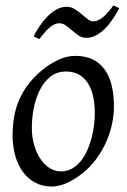

<svg xmlns="http://www.w3.org/2000/svg" viewBox="-20 -661 462 701"><path d="M326.2 -246.1Q326.2 -320.8 298.8 -360.4Q271.5 -399.9 221.2 -399.9Q186 -399.9 162.1 -379.6Q138.2 -359.4 123.5 -328.6Q108.9 -297.9 102.5 -262Q96.2 -226.1 96.2 -194.8Q96.2 -162.1 104.2 -133.1Q112.3 -104 126.7 -82.3Q141.1 -60.5 160.4 -47.9Q179.7 -35.2 202.1 -35.2Q224.6 -35.2 242.4 -45.2Q260.3 -55.2 274.2 -72Q288.1 -88.9 297.9 -110.6Q307.6 -132.3 314 -155.8Q320.3 -179.2 323.2 -202.6Q326.2 -226.1 326.2 -246.1ZM396 -272.9Q396 -240.2 388.7 -206.8Q381.3 -173.3 367.2 -141.8Q353 -110.4 332.3 -81.8Q311.5 -53.2 284.2 -30.8Q271.5 -20.5 257.3 -11.2Q243.2 -2 228.5 5.1Q213.9 12.2 198.7 16.1Q183.6 20 168.9 20Q134.8 20 108.2 5.6Q81.5 -8.8 63.2 -33.9Q44.9 -59.1 35.4 -93.5Q25.9 -127.9 25.9 -168Q25.9 -203.1 31.7 -235.6Q37.6 -268.1 50.8 -298.3Q64 -328.6 85.9 -356.4Q107.9 -384.3 140.1 -410.2Q165 -429.7 194.8 -443.4Q224.6 -457 254.9 -457Q293 -457 319.8 -443.4Q346.7 -429.7 363.5 -405.3Q380.4 -380.9 388.2 -347.2Q396 -313.5 396 -272.9ZM415.5 -631.3Q405.3 -611.8 392.3 -592.3Q379.4 -572.8 364.3 -557.4Q349.1 -542 331.8 -532.5Q314.5 -522.9 295.4 -522.9Q279.8 -522.9 267.3 -531.2Q254.9 -539.6 243.4 -549.6Q231.9 -559.6 220.5 -567.9Q209 -576.2 196.3 -576.2Q179.2 -576.2 161.6 -560.8Q144 -545.4 123.5 -518.1L102.5 -528.3Q112.8 -547.9 125.7 -567.1Q138.7 -586.4 154.1 -601.8Q169.4 -617.2 187 -626.7Q204.6 -636.2 223.1 -636.2Q239.3 -636.2 252.7 -627.9Q266.1 -619.6 277.8 -609.6Q289.6 -599.6 299.8 -591.3Q310.1 -583 320.3 -583Q337.4 -583 356.2 -598.4Q375 -613.8 393.6 -641.1L415.5 -631.3Z"/></svg>

Font: GentiumAlt
Style: Italic
Weight: 400
Italic angle: -7°
Designer: J. Victor Gaultney
Version: Version 1.02; 2005; OFL release